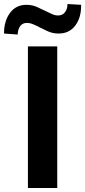

<svg xmlns="http://www.w3.org/2000/svg" viewBox="-73 -936 424 956"><path d="M66 0V-705H212V0ZM15 -764 -53 -769Q-53 -832 -23 -872Q7 -912 58 -912Q88 -912 111.5 -901Q135 -890 154 -881Q170 -873 185.5 -866Q201 -859 217 -859Q238 -859 250.5 -875Q263 -891 263 -916L331 -912Q332 -849 302 -809Q272 -769 219 -769Q190 -769 165.5 -780Q141 -791 126 -799Q111 -807 93.5 -814.5Q76 -822 61 -822Q40 -822 28 -806.5Q16 -791 15 -764Z"/></svg>

Font: Nunito Sans 10pt Condensed ExtraBold
Style: Regular
Weight: 800
Width: 3
Designer: Vernon Adams
Foundry: Vernon Adams
Version: Version 3.101;gftools[0.9.27]